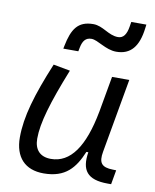

<svg xmlns="http://www.w3.org/2000/svg" viewBox="-89 -869 764 948"><g transform="rotate(10 293.0 -395.0)"><path d="M194.8 10.3C304.7 10.3 350.1 -47.4 384.8 -130.9H394.5C379.9 -40 411.6 4.9 515.6 4.9H532.7L545.4 -66.9L528.8 -67.4C471.7 -68.4 455.6 -89.4 465.8 -146L531.7 -517.6H445.3L413.1 -336.4V-336.9C379.4 -157.2 315.4 -66.4 217.8 -66.4C164.1 -66.4 134.3 -97.2 134.3 -153.8C134.3 -231.9 166 -338.9 234.9 -511.7L150.9 -527.3C82.5 -362.3 48.8 -248 48.8 -145C48.8 -45.4 101.1 10.3 194.8 10.3ZM184.1 -613.3H259.3L263.2 -632.8C270 -667 284.2 -685.1 313 -685.1C345.7 -685.1 389.6 -643.6 443.8 -643.6C515.6 -643.6 553.7 -689.9 564.9 -782.2L567.4 -801.3H491.7L487.8 -777.3C481.4 -737.3 466.3 -716.3 439.9 -716.3C391.1 -716.3 358.4 -758.3 309.6 -758.3C231.9 -758.3 204.1 -713.4 187 -627.9Z"/></g></svg>

Font: Cascadia Mono SemiLight
Style: Italic
Weight: 350
Italic angle: -10°
Monospace: yes
Designer: Aaron Bell
Foundry: Saja Typeworks
Version: Version 2404.023